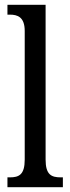

<svg xmlns="http://www.w3.org/2000/svg" viewBox="-20 -780 293 800"><path d="M11 0H242V-41H233C194 -41 170 -52 170 -115V-760H11V-719H21C52 -719 83 -710 83 -651V-115C83 -52 59 -41 21 -41H11Z"/></svg>

Font: Noto Serif Ethiopic XCn
Style: Regular
Weight: 400
Width: 2
Designer: Monotype Design Team
Foundry: Monotype Imaging Inc.
Version: Version 2.102